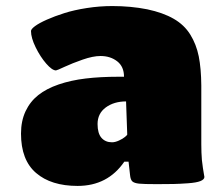

<svg xmlns="http://www.w3.org/2000/svg" viewBox="-20 -609 702 638"><path d="M237.8 8.8Q149.9 8.8 99.9 -34.2Q49.8 -77.1 49.8 -165Q49.8 -207 64.9 -239.3Q80.1 -271.5 107.2 -293Q134.3 -314.5 175 -328.4Q215.8 -342.3 264.4 -348.1Q313 -354 374 -354H392.1Q392.1 -387.7 369.4 -405.3Q346.7 -422.9 314 -422.9Q289.1 -422.9 254.6 -410.9Q220.2 -398.9 194.6 -387Q168.9 -375 166 -375Q153.3 -375 133.5 -397.7Q113.8 -420.4 98.4 -451.9Q83 -483.4 83 -505.9Q83 -512.2 96.4 -522.2Q109.9 -532.2 135.7 -543.7Q161.6 -555.2 193.8 -565.4Q226.1 -575.7 268.6 -582.3Q311 -588.9 353 -588.9Q414.6 -588.9 469.2 -578.1Q522 -566.9 557.1 -546.6Q592.3 -526.4 612.3 -494.1Q632.3 -461.9 640.4 -421.9Q648.4 -381.8 648.9 -325.2V-129.9Q648.9 -101.6 650.9 -77.1Q652.3 -64 654.3 -50.5Q656.2 -37.1 657.7 -29.8Q659.2 -22.5 659.2 -21Q659.2 -12.7 646 -7.3Q632.8 -2 604.7 0Q576.7 2 556.9 2.4Q537.1 2.9 501 2.9Q457 2.9 441.7 1.2Q426.3 -0.5 419.9 -6.1Q413.6 -11.7 412.1 -27.8L407.2 -71.8H393.1Q337.9 8.8 237.8 8.8ZM402.8 -162.1 398.9 -272Q358.9 -272 331.5 -252Q304.2 -231.9 304.2 -196.8Q304.2 -166 317.1 -151.1Q330.1 -136.2 352.1 -136.2Q362.8 -136.2 375.5 -142.1Q388.2 -147.9 395.5 -154.1Q402.8 -160.2 402.8 -162.1Z"/></svg>

Font: GGS TheRock Black
Style: Regular
Weight: 900
Designer: Rodrigo Fuenzalida (2012); Goodgame Studios (2014)
Foundry: Rodrigo Fuenzalida,2012;  GGS,2014
Version: Version 1.002 | FøM Mod